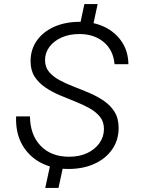

<svg xmlns="http://www.w3.org/2000/svg" viewBox="-20 -817 690 942"><path d="M369 -680 394 -797H459L434 -680ZM202 105 229 -20H294L267 105ZM316 12Q236 12 177.5 -20Q119 -52 87.5 -109.5Q56 -167 59 -246H127Q128 -155 179.5 -101.5Q231 -48 319 -48Q370 -48 408 -66Q446 -84 468 -115Q490 -146 490 -184Q490 -220 470.5 -244Q451 -268 419 -286Q387 -304 348.5 -319Q310 -334 271.5 -350.5Q233 -367 201 -389Q169 -411 149.5 -441.5Q130 -472 130 -517Q130 -574 160.5 -617.5Q191 -661 245.5 -685.5Q300 -710 373 -710Q442 -710 494.5 -684Q547 -658 578 -611.5Q609 -565 610 -502H542Q536 -571 489 -610.5Q442 -650 369 -650Q320 -650 282 -633Q244 -616 222.5 -587Q201 -558 201 -522Q201 -488 220.5 -464.5Q240 -441 272.5 -423.5Q305 -406 343 -391.5Q381 -377 419.5 -360.5Q458 -344 490.5 -321.5Q523 -299 542.5 -267.5Q562 -236 562 -189Q562 -129 530 -83.5Q498 -38 442.5 -13Q387 12 316 12Z"/></svg>

Font: Azeret Mono Thin ExtraLight
Style: Italic
Weight: 250
Italic angle: -12°
Version: Version 1.002